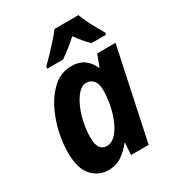

<svg xmlns="http://www.w3.org/2000/svg" viewBox="-185 -878 913 999"><g transform="rotate(-30 271.5 -378.5)"><path d="M173 10Q116 10 75.5 -34Q35 -78 35 -173Q35 -236 51 -302.5Q67 -369 97.5 -426.5Q128 -484 172.5 -520Q217 -556 275 -556Q320 -556 349.5 -535Q379 -514 395 -477H399L425 -546H535L419 0H313L318 -71H315Q287 -35 253 -12.5Q219 10 173 10ZM228 -103Q257 -103 280.5 -127Q304 -151 320.5 -189Q337 -227 346 -267Q352 -297 354.5 -320Q357 -343 357 -367Q357 -401 341.5 -421.5Q326 -442 299 -442Q272 -442 249.5 -417Q227 -392 210 -353Q193 -314 184 -269Q175 -224 175 -184Q175 -103 228 -103ZM161 -619Q182 -639 206.5 -664.5Q231 -690 255 -717Q279 -744 296 -767H440Q448 -745 461 -718Q474 -691 488.5 -665Q503 -639 515 -619L513 -607H426Q410 -622 391.5 -644Q373 -666 357 -688Q305 -641 255 -607H160Z"/></g></svg>

Font: Noto Sans SemiCondensed
Style: Bold Italic
Weight: 700
Width: 4
Italic angle: -12°
Designer: Monotype Design Team
Foundry: Monotype Imaging Inc.
Version: Version 2.013; ttfautohint (v1.8.4.7-5d5b)